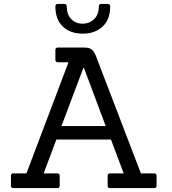

<svg xmlns="http://www.w3.org/2000/svg" viewBox="-20 -961 881 981"><path d="M768 0H542Q530 0 530 -12V-63Q530 -75 542 -75H612L547 -248H268L203 -75H273Q285 -75 285 -63V-12Q285 0 273 0H48Q36 0 36 -12V-63Q36 -75 48 -75H115L330 -643H276Q263 -643 263 -655V-706Q263 -718 276 -718H412Q436 -718 448.5 -708Q461 -698 470 -675L700 -75H768Q780 -75 780 -63V-12Q780 0 768 0ZM520 -317 409 -614H406L294 -317ZM498 -941H530Q543 -941 543 -928Q543 -861 504 -825Q465 -789 402.5 -789Q340 -789 301.5 -825Q263 -861 263 -928Q263 -941 276 -941H308Q321 -941 321 -928Q321 -887 344 -863.5Q367 -840 402 -840Q437 -840 461 -863.5Q485 -887 485 -928Q485 -941 498 -941Z"/></svg>

Font: Sanchez
Style: Regular
Weight: 400
Designer: Daniel Hernández
Foundry: LatinoType
Version: Version 1.001